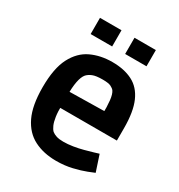

<svg xmlns="http://www.w3.org/2000/svg" viewBox="-184 -898 968 1036"><g transform="rotate(30 300.0 -379.5)"><path d="M317 14Q239 14 180 -16Q121 -46 88.5 -113.5Q56 -181 56 -294Q56 -412 90.5 -478.5Q125 -545 183.5 -572.5Q242 -600 315 -600Q389 -600 441 -573.5Q493 -547 520 -486Q547 -425 547 -322V-245H133L194 -265Q193 -221 197.5 -191Q202 -161 210 -143Q218 -125 228 -115Q239 -106 256 -100.5Q273 -95 299 -95Q327 -95 358.5 -100Q390 -105 419.5 -113Q449 -121 471 -127.5Q493 -134 502 -137L535 -37Q526 -33 494 -20.5Q462 -8 416 3Q370 14 317 14ZM194 -318 134 -344 471 -350 409 -324Q410 -378 406 -414.5Q402 -451 390 -468Q383 -477 368 -484.5Q353 -492 317 -492Q275 -492 254.5 -483.5Q234 -475 222 -462Q193 -428 194 -318ZM137 -672V-773H271V-672ZM352 -672V-773H485V-672Z"/></g></svg>

Font: Ruda ExtraBold
Style: Regular
Weight: 800
Designer: Mariela Monsalve and Angelina Sanchez
Foundry: Mariela Monsalve and Angelina Sanchez
Version: Version 2.000